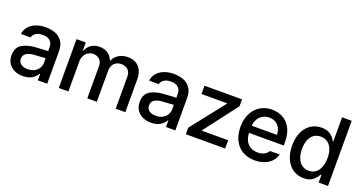

<svg xmlns="http://www.w3.org/2000/svg" viewBox="-40 -1327 3682 1959"><g transform="rotate(20 1801.0 -347.5)"><path d="M237.3 -308.6Q270.5 -311 309.8 -313.2Q349.1 -315.4 376.5 -316.4L376 -358.4Q376 -403.8 348.6 -428.5Q321.3 -453.1 268.6 -453.1Q224.1 -453.1 195.8 -434.8Q167.5 -416.5 159.2 -385.7H55.7Q60.5 -429.7 88.4 -464.1Q116.2 -498.5 163.8 -517.8Q211.4 -537.1 272.5 -537.1Q322.8 -537.1 369.4 -521.5Q416 -505.9 448.2 -464.8Q480.5 -423.8 480.5 -352.5V0H378.9V-72.3H375Q356.9 -37.1 317.6 -12.7Q278.3 11.7 217.8 11.7Q167 11.7 126.5 -7.3Q85.9 -26.4 62.5 -62.7Q39.1 -99.1 39.1 -149.4Q39.1 -231.9 94.7 -267.1Q150.4 -302.2 237.3 -308.6ZM241.2 -71.3Q282.2 -71.3 313 -87.6Q343.8 -104 360.4 -131.6Q377 -159.2 377 -191.4L376.5 -239.7L252 -231.4Q198.7 -227.5 169.7 -207.3Q140.6 -187 140.6 -148.4Q140.6 -111.3 168.2 -91.3Q195.8 -71.3 241.2 -71.3Z M606.4 -530.3H707V-443.4H712.9Q730 -488.3 767.3 -512.7Q804.7 -537.1 857.4 -537.1Q909.7 -537.1 946.3 -512.5Q982.9 -487.8 1000 -443.4H1005.9Q1025.4 -487.3 1066.7 -512.2Q1107.9 -537.1 1165 -537.1Q1213.9 -537.1 1250.7 -516.6Q1287.6 -496.1 1308.3 -455.3Q1329.1 -414.6 1329.1 -355.5V0H1224.6V-345.7Q1224.6 -396.5 1196.8 -421.9Q1168.9 -447.3 1125 -447.3Q1092.3 -447.3 1068.4 -433.3Q1044.4 -419.4 1032 -394.5Q1019.5 -369.6 1019.5 -337.9V0H916V-351.6Q916 -379.9 903.8 -401.6Q891.6 -423.3 869.6 -435.3Q847.7 -447.3 819.3 -447.3Q790 -447.3 765.1 -431.9Q740.2 -416.5 725.6 -389.2Q710.9 -361.8 710.9 -327.1V0H606.4Z M1628.9 -308.6Q1662.1 -311 1701.4 -313.2Q1740.7 -315.4 1768.1 -316.4L1767.6 -358.4Q1767.6 -403.8 1740.2 -428.5Q1712.9 -453.1 1660.2 -453.1Q1615.7 -453.1 1587.4 -434.8Q1559.1 -416.5 1550.8 -385.7H1447.3Q1452.1 -429.7 1480 -464.1Q1507.8 -498.5 1555.4 -517.8Q1603 -537.1 1664.1 -537.1Q1714.4 -537.1 1761 -521.5Q1807.6 -505.9 1839.8 -464.8Q1872.1 -423.8 1872.1 -352.5V0H1770.5V-72.3H1766.6Q1748.5 -37.1 1709.2 -12.7Q1669.9 11.7 1609.4 11.7Q1558.6 11.7 1518.1 -7.3Q1477.5 -26.4 1454.1 -62.7Q1430.7 -99.1 1430.7 -149.4Q1430.7 -231.9 1486.3 -267.1Q1542 -302.2 1628.9 -308.6ZM1632.8 -71.3Q1673.8 -71.3 1704.6 -87.6Q1735.4 -104 1752 -131.6Q1768.6 -159.2 1768.6 -191.4L1768.1 -239.7L1643.6 -231.4Q1590.3 -227.5 1561.3 -207.3Q1532.2 -187 1532.2 -148.4Q1532.2 -111.3 1559.8 -91.3Q1587.4 -71.3 1632.8 -71.3Z M1986.3 -71.3 2273.4 -435.5V-440.4H1996.1V-530.3H2403.3V-455.1L2127.9 -94.7V-89.8H2413.1V0H1986.3Z M2483.9 -261.7Q2483.9 -342.8 2514.4 -405.3Q2544.9 -467.8 2600.6 -502.4Q2656.2 -537.1 2729 -537.1Q2793 -537.1 2846.2 -509.3Q2899.4 -481.4 2931.9 -421.6Q2964.4 -361.8 2964.4 -270.5V-233.4H2587.4Q2588.9 -184.1 2607.7 -148.2Q2626.5 -112.3 2659.7 -93.8Q2692.9 -75.2 2736.8 -75.2Q2779.3 -75.2 2808.6 -91.1Q2837.9 -106.9 2852.1 -132.8H2957.5Q2945.8 -89.8 2915.5 -57.4Q2885.3 -24.9 2839.1 -7.1Q2793 10.7 2735.8 10.7Q2658.7 10.7 2601.8 -22.9Q2544.9 -56.6 2514.4 -118.2Q2483.9 -179.7 2483.9 -261.7ZM2861.8 -311.5Q2861.8 -352.1 2845.5 -383.8Q2829.1 -415.5 2799.3 -433.3Q2769.5 -451.2 2730 -451.2Q2689.5 -451.2 2658 -432.4Q2626.5 -413.6 2608.4 -381.6Q2590.3 -349.6 2587.9 -311.5Z M3044.4 -263.7Q3044.4 -348.1 3073 -409.9Q3101.6 -471.7 3152.1 -504.4Q3202.6 -537.1 3267.1 -537.1Q3312.5 -537.1 3343 -522.2Q3373.5 -507.3 3390.4 -487.8Q3407.2 -468.3 3420.4 -444.3H3425.3V-707H3529.8V0H3428.2V-83H3420.4Q3398.9 -43.9 3364.3 -16.6Q3329.6 10.7 3266.1 10.7Q3202.1 10.7 3151.9 -22.5Q3101.6 -55.7 3073 -117.9Q3044.4 -180.2 3044.4 -263.7ZM3428.2 -265.6Q3428.2 -321.3 3412.1 -362.3Q3396 -403.3 3364.7 -425.8Q3333.5 -448.2 3289.6 -448.2Q3244.6 -448.2 3213.4 -424.8Q3182.1 -401.4 3166.5 -360.1Q3150.9 -318.8 3150.9 -265.6Q3150.9 -211.4 3166.7 -168.9Q3182.6 -126.5 3214.1 -102.3Q3245.6 -78.1 3289.6 -78.1Q3333 -78.1 3364.3 -101.6Q3395.5 -125 3411.9 -167.5Q3428.2 -210 3428.2 -265.6Z"/></g></svg>

Font: Pretendard JP Medium
Style: Regular
Weight: 500
Designer: Base glyphs from Inter by Rasmus Andersson; Hangeul glyphs from Noto Sans CJK(Source Han Sans) by Jang Soo-young and Kan
Foundry: Kil Hyung-jin
Version: Version 1.309